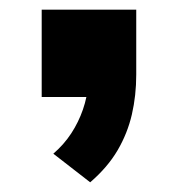

<svg xmlns="http://www.w3.org/2000/svg" viewBox="-20 -200 367 396"><path d="M166 176 90 117Q112 98 127 75Q142 52 151 26Q160 0 162 -27L197 0H66V-180H261V-46Q261 -3 252 36Q243 75 222.5 110Q202 145 166 176Z"/></svg>

Font: Nunito Sans 7pt SemiExpanded ExtraBold
Style: Regular
Weight: 800
Width: 6
Designer: Vernon Adams
Foundry: Vernon Adams
Version: Version 3.101;gftools[0.9.27]